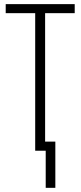

<svg xmlns="http://www.w3.org/2000/svg" viewBox="-20 -734 393 935"><path d="M202.6 180.7V0H151.4V-669.9H7.8V-713.9H343.8V-669.9H199.7V-44.4H249.5V180.7Z"/></svg>

Font: Open Sans Condensed Light
Style: Regular
Weight: 300
Width: 3
Designer: Monotype Design Team
Foundry: Monotype Imaging Inc.
Version: Version 3.003; ttfautohint (v1.8.4)